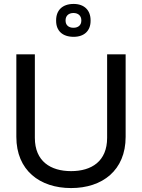

<svg xmlns="http://www.w3.org/2000/svg" viewBox="-20 -946 722 975"><path d="M63 -670V-251C63 -81 182 9 341 9C500 9 618 -81 618 -251V-670H524V-246C524 -127 445 -77 341 -77C237 -77 157 -127 157 -246V-670ZM265 -840C265 -790 297 -759 354 -759C408 -759 440 -790 440 -840V-843C440 -894 408 -926 354 -926C297 -926 265 -894 265 -843ZM313 -841V-843C313 -865 328 -880 353 -880C378 -880 393 -865 393 -843V-841C393 -819 378 -805 353 -805C328 -805 313 -819 313 -841Z"/></svg>

Font: LT Wave Alt
Style: Regular
Weight: 400
Designer: Daniel Lyons
Version: Version 2.5 (Glyphs App)